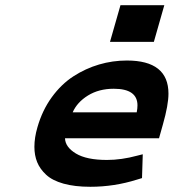

<svg xmlns="http://www.w3.org/2000/svg" viewBox="-20 -714 673 744"><path d="M125 -220.7Q143.6 -286.1 180.4 -336.9Q217.3 -387.7 264.4 -418.2Q311.5 -448.7 364 -464.1Q416.5 -479.5 471.7 -479.5Q632.8 -479.5 632.8 -351.1Q632.8 -307.6 611.3 -231.9L596.2 -178.2H231.9Q232.9 -144 274.2 -119.1Q315.4 -94.2 394.5 -94.2Q450.7 -94.2 511.7 -110.8L533.2 -116.2L530.3 -23.9L511.2 -18.1Q422.9 9.8 330.1 9.8Q269.5 9.8 226.1 -2.4Q182.6 -14.6 158.7 -36.9Q134.8 -59.1 124 -85.7Q113.3 -112.3 113.3 -145Q113.3 -180.7 125 -220.7ZM420.9 -370.1Q363.3 -370.1 321 -344Q278.8 -317.9 261.7 -278.8H509.8Q512.7 -293.5 512.7 -305.7Q512.7 -370.1 420.9 -370.1ZM446.8 -693.8H616.7L576.2 -551.8H406.2Z"/></svg>

Font: Cantarell
Style: Bold Italic
Weight: 700
Italic angle: -16°
Designer: Dave Crossland
Version: Version 1.004